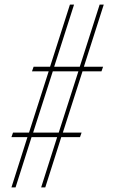

<svg xmlns="http://www.w3.org/2000/svg" viewBox="-20 -820 504 840"><path d="M30 0 100 -220H30L37 -240H107L193 -508H120L127 -528H199L286 -800H304L217 -528H329L416 -800H434L347 -528H431L424 -508H341L255 -240H337L330 -220H248L178 0H160L230 -220H118L48 0ZM125 -240H237L323 -508H211Z"/></svg>

Font: Big Shoulders Display Thin
Style: Regular
Weight: 100
Designer: Patric King
Foundry: XO Type Co
Version: Version 1.000; ttfautohint (v1.8.2)